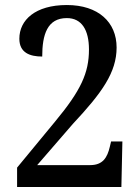

<svg xmlns="http://www.w3.org/2000/svg" viewBox="-20 -744 559 764"><path d="M48 0H463L467 -181H422L417 -160C407 -117 389 -87 339 -87H128L270 -251C386 -375 444 -456 444 -555C444 -656 371 -724 246 -724C120 -724 57 -664 57 -590C57 -534 99 -519 148 -519C148 -606 168 -672 246 -672C305 -672 334 -625 334 -547C334 -454 302 -384 199 -260L48 -77Z"/></svg>

Font: Noto Serif Devanagari SemiCondensed Medium
Style: Regular
Weight: 500
Width: 4
Designer: Universal Thirst, Indian Type Foundry and the Monotype Design Team
Foundry: Monotype Imaging Inc.
Version: Version 2.004